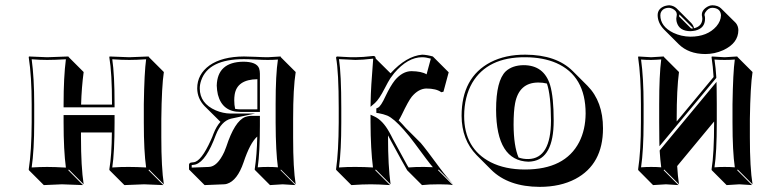

<svg xmlns="http://www.w3.org/2000/svg" viewBox="-20 -648 2998 734"><path d="M596.7 -193.4V-122.6Q596.7 -6.3 606.4 56.6L549.8 0L547.9 2.9L604.5 59.6Q603 59.6 530.8 56.6Q530.8 56.6 455.6 59.6L398.9 2.9L397.9 0Q407.2 -55.7 407.7 -141.6H289.6V-123.5Q289.6 -10.3 299.8 56.6L243.2 0L241.2 2.9L297.4 59.6Q295.9 59.6 216.8 56.6Q216.8 56.6 147.5 59.6L90.8 2.9L89.8 0Q100.6 -70.3 101.1 -180.2V-249Q101.1 -356.4 89.8 -429.2L90.8 -432.1Q92.3 -432.1 160.2 -429.2Q160.2 -429.2 241.2 -432.1L243.2 -429.2L299.8 -372.6Q292 -314.5 290 -248H408.2V-250Q408.2 -369.1 397.9 -429.2L398.9 -432.1Q400.4 -432.1 474.1 -429.2Q474.1 -429.2 547.9 -432.1L549.8 -429.2L606.4 -372.6Q598.1 -318.4 596.7 -193.4ZM233.9 -248 232.9 -249V-248ZM529.8 -250Q531.7 -372.1 538.6 -421.4Q500.5 -418.9 474.1 -418.9Q445.8 -418.9 409.2 -421.4Q418 -362.3 418 -250V-237.8H223.1V-249Q223.1 -354 231.9 -421.4Q187.5 -418.9 160.2 -418.9Q132.8 -418.9 101.1 -421.4Q110.8 -350.6 110.8 -249V-180.2Q110.8 -74.2 101.1 -7.8Q133.8 -9.8 160.2 -9.8Q189 -9.8 231.9 -7.3Q223.1 -72.3 223.1 -180.2V-208H418V-179.2Q418 -65.4 409.2 -7.8Q446.8 -10.3 474.1 -9.8Q502 -9.8 538.6 -7.8Q529.8 -68.8 529.8 -179.2Z M1100.6 -194.3V-121.6Q1100.6 -3.4 1110.4 56.6L1053.7 0L1052.7 2.9L1109.4 59.6Q1107.4 59.6 1060.5 56.6Q1060.5 56.6 1012.2 59.6L955.6 2.9L953.6 0Q962.4 -57.6 963.4 -126Q936 -102.1 911.1 -27.3Q887.2 42.5 847.7 54.7Q841.3 56.6 835.4 56.6L762.2 59.6L705.6 2.9L702.6 0V-19Q704.1 -26.4 712.9 -26.9L720.7 -27.8Q749.5 -31.2 786.1 -112.3Q792 -125 795.9 -136.2Q807.6 -166 822.8 -182.1Q819.8 -184.6 818.4 -186.5L761.7 -242.7Q734.4 -271.5 733.9 -310.1Q733.9 -363.8 780.8 -397.9Q828.6 -431.6 912.6 -432.1Q931.2 -432.1 958.7 -430.7Q986.3 -429.2 1003.9 -429.2L1052.7 -432.1L1053.7 -429.2L1110.4 -372.6Q1100.6 -311 1100.6 -194.3ZM878.9 -231.9Q888.7 -230 898.9 -230H963.9V-345.2Q885.7 -344.2 877 -285.6Q875.5 -275.4 875.5 -264.6Q875.5 -246.6 878.9 -231.9ZM1033.7 -251Q1033.7 -363.8 1042.5 -420.4Q1025.4 -418.9 1003.9 -418.9Q985.4 -418.9 958 -420.4Q930.2 -421.9 912.6 -421.9Q776.9 -421.9 749 -340.3Q743.7 -324.7 743.7 -310.1Q743.7 -252.9 804.7 -226.1Q832.5 -214.4 860.8 -213.9H955.1L862.8 -194.3Q825.7 -184.6 805.2 -132.3Q768.6 -32.7 728.5 -19.5Q724.6 -18.6 722.2 -18.1L713.4 -17.1H712.9V-7.3L778.3 -9.8Q811 -10.7 837.4 -67.4Q841.8 -77.6 845.2 -87.4Q877 -184.6 917 -200.7Q928.2 -204.6 939 -205.1H973.6V-168.9Q973.6 -66.4 965.3 -8.3Q982.9 -9.8 1003.9 -9.8Q1026.4 -9.8 1042.5 -8.3Q1034.2 -66.9 1033.7 -178.2ZM973.6 -220.2H898.9Q830.1 -220.2 813 -286.1Q809.1 -303.2 808.6 -320.8Q811 -410.6 909.7 -412.1Q961.4 -412.1 970.7 -386.2Q973.6 -377 973.6 -366.2Z M1274.9 -234.9Q1274.9 -374 1264.6 -428.2L1267.6 -432.1Q1274.4 -432.1 1292 -430.7Q1322.8 -428.7 1338.9 -429.2Q1364.7 -429.2 1407.7 -434.1Q1412.1 -433.6 1414.1 -431.6Q1416 -428.2 1416.5 -423.8L1473.1 -367.7Q1533.2 -433.6 1593.8 -439Q1612.3 -438.5 1634.8 -432.1L1638.7 -428.2L1695.3 -371.6L1675.3 -297.4L1667 -295.4Q1647.9 -309.6 1609.4 -309.6Q1579.6 -308.6 1554.2 -278.3Q1541.5 -262.7 1516.1 -209.5Q1509.3 -195.3 1503.9 -187.5Q1506.8 -184.6 1507.8 -184.1Q1518.1 -173.8 1531.7 -158.2L1588.4 -101.6Q1606.9 -80.1 1662.1 -4.9Q1687 28.8 1713.4 56.6L1656.7 0L1654.8 2.9L1711.4 59.6Q1695.8 56.6 1659.2 56.6Q1619.1 56.6 1593.3 59.6L1536.6 2.9Q1524.9 -16.6 1472.7 -112.8Q1471.7 -115.2 1463.4 -130.4V-123.5Q1463.4 -14.6 1473.1 56.6L1416.5 0L1414.6 2.9L1471.2 59.6Q1425.3 56.6 1397.5 56.6Q1367.2 56.6 1323.2 59.6L1266.6 2.9L1264.6 0Q1274.4 -68.4 1274.9 -180.2ZM1431.2 -224.6 1428.7 -227.1V-225.1Q1430.2 -224.6 1431.2 -224.6ZM1284.7 -234.9V-180.2Q1284.7 -72.3 1275.9 -7.8Q1310.1 -10.3 1340.8 -9.8Q1372.1 -9.8 1405.8 -7.8Q1397 -76.7 1396.5 -180.2V-209.5L1410.6 -203.1Q1442.9 -188.5 1468.3 -142.6Q1470.7 -138.7 1475.1 -130.1Q1479.5 -121.6 1481.4 -117.7Q1535.2 -18.6 1537.1 -15.6Q1539.6 -11.2 1542 -7.8Q1570.3 -10.3 1602.5 -9.8Q1618.2 -9.8 1634.8 -8.8Q1619.6 -25.9 1566.4 -98.6Q1545.4 -127.4 1523.9 -151.4Q1485.4 -195.3 1460.4 -206.1Q1445.8 -211.9 1427.2 -215.3L1418.9 -216.3L1418.5 -233.4L1424.8 -236.3Q1436 -241.2 1454.1 -280.8Q1472.7 -319.8 1489.7 -341.3Q1518.6 -375.5 1552.7 -376Q1591.8 -375.5 1610.8 -363.8L1627 -423.8Q1607.9 -429.2 1593.8 -429.2Q1538.6 -429.2 1486.8 -368.2Q1478.5 -357.9 1472.2 -348.6Q1463.9 -335.9 1450.7 -310.1Q1429.7 -269 1413.6 -254.4L1396.5 -239.7L1397 -261.7Q1397.5 -309.6 1406.7 -423.8Q1364.7 -418.9 1338.9 -418.9Q1329.1 -418.9 1275.9 -421.9Q1284.7 -364.3 1284.7 -234.9Z M1744.6 -205.1Q1744.6 -352.1 1855.5 -410.2Q1912.6 -439.5 1988.8 -439Q2106.9 -438.5 2169.4 -376.5L2226.1 -319.8Q2285.2 -259.8 2285.2 -157.2Q2285.2 -20 2179.7 36.1Q2122.1 66.4 2043 66.4Q1923.3 65.9 1857.9 1L1801.8 -55.2Q1745.1 -113.3 1744.6 -205.1ZM2038.1 -332.5Q1964.4 -332.5 1949.2 -253.4Q1943.4 -223.1 1943.4 -171.4Q1943.8 -89.8 1962.4 -45.9Q1979.5 -39.6 2000.5 -40Q2085.9 -42.5 2086.4 -187Q2085.9 -284.7 2070.8 -328.6Q2055.7 -332.5 2038.1 -332.5ZM1981.4 -398.9Q2059.6 -398.9 2083 -322.8Q2096.7 -276.4 2096.7 -187Q2096.7 -41 2012.2 -30.8Q2005.9 -30.3 2000.5 -29.8Q1877.4 -33.2 1876.5 -228Q1876.5 -339.8 1913.6 -375.5Q1939 -398.4 1981.4 -398.9ZM1754.4 -205.1Q1754.4 -80.1 1856 -27.8Q1911.1 0 1986.8 0Q2140.1 0 2194.3 -105Q2218.3 -152.3 2218.8 -213.9Q2218.8 -357.9 2106.4 -407.2Q2056.6 -428.7 1988.8 -429.2Q1843.8 -430.2 1785.2 -331.1Q1754.9 -278.3 1754.4 -205.1Z M2802.7 -533.2Q2802.7 -482.9 2744.6 -456.1Q2711.9 -441.4 2675.8 -441.4Q2612.3 -441.9 2574.7 -479L2518.1 -535.6Q2494.6 -560.1 2494.1 -589.8Q2494.1 -615.2 2521.5 -625Q2530.3 -627.4 2538.1 -627.9Q2554.7 -627 2566.4 -616.2L2623 -559.6Q2631.3 -550.3 2633.3 -540Q2664.1 -547.4 2665 -576.2Q2664.6 -582.5 2664.1 -585Q2663.1 -587.9 2663.1 -591.8Q2663.1 -610.8 2686.5 -623.5Q2695.3 -627.9 2703.1 -627.9Q2724.6 -627.4 2736.3 -616.2L2793 -560.1Q2802.2 -548.8 2802.7 -533.2ZM2710 -183.6 2568.8 -13.2Q2570.8 22.9 2575.7 56.6L2519 0L2517.1 2.9L2573.7 59.6Q2571.8 59.6 2525.9 56.6L2476.6 59.6L2420.4 2.9L2419.4 0Q2430.2 -70.3 2430.2 -180.2V-249Q2430.2 -356.4 2419.4 -429.2L2420.4 -432.1Q2422.4 -432.1 2469.2 -429.2L2517.1 -432.1L2519 -429.2L2575.7 -372.6Q2566.9 -307.1 2566.9 -193.4V-183.6L2708 -353.5Q2705.6 -394 2700.2 -429.2L2701.2 -432.1Q2703.1 -432.1 2750 -429.2L2798.3 -432.1L2800.3 -429.2L2856.9 -372.6Q2848.6 -318.8 2846.7 -193.4V-122.6Q2846.7 -6.3 2856.9 56.6L2800.3 0L2798.3 2.9L2855 59.6Q2853 59.6 2806.6 56.6L2757.8 59.6L2701.2 2.9L2700.2 0Q2710 -61 2710 -179.2ZM2622.1 -539.1Q2627 -539.1 2630.4 -539.6L2577.1 -592.8Q2576.7 -587.4 2576.2 -585ZM2736.3 -589.8Q2734.4 -617.2 2703.1 -618.2Q2687.5 -618.2 2676.3 -600.6Q2673.3 -595.2 2673.3 -591.8Q2673.3 -591.8 2673.3 -589.4L2673.8 -588.4Q2675.3 -584 2675.3 -576.7Q2675.3 -576.7 2675.3 -576.2Q2675.3 -540.5 2638.7 -531.2Q2629.4 -529.3 2620.1 -528.8Q2576.2 -528.8 2566.9 -564Q2565.4 -570.8 2565.4 -577.1Q2565.9 -584.5 2566.9 -588.4Q2567.4 -589.8 2567.4 -592.3Q2567.4 -592.3 2567.4 -592.8Q2567.4 -606.4 2550.8 -614.7Q2543.9 -617.7 2538.1 -618.2Q2512.7 -618.2 2505.4 -597.7Q2504.4 -593.3 2504.4 -589.8Q2504.4 -546.9 2554.2 -522.5Q2584.5 -508.3 2619.1 -507.8Q2684.1 -507.8 2718.8 -547.4Q2735.8 -567.4 2736.3 -589.8ZM2500 -250Q2500 -360.4 2507.8 -420.9Q2490.7 -419.4 2469.2 -418.9Q2446.8 -418.9 2430.7 -420.4Q2440.4 -350.6 2440.4 -249V-180.2Q2440.4 -74.7 2430.7 -8.3Q2448.2 -9.8 2469.2 -9.8Q2491.7 -9.8 2507.8 -8.3Q2503.9 -38.6 2502 -69.3V-73.2L2719.2 -335L2719.7 -307.6Q2720.2 -281.7 2720.2 -250V-179.2Q2720.2 -65.4 2711.4 -8.3Q2728 -9.8 2750.2 -9.8Q2772.5 -9.8 2789.1 -8.3Q2780.3 -69.3 2780.3 -179.2V-250Q2782.2 -371.6 2789.1 -420.4Q2771.5 -418.9 2750 -418.9Q2727.5 -418.9 2711.4 -420.4Q2716.3 -388.2 2718.3 -354V-350.1L2501 -88.9L2500.5 -115.7Q2500 -142.1 2500 -180.2Z"/></svg>

Font: Linux Biolinum Shadow O
Style: Bold
Weight: 700
Designer: Philipp H. Poll
Foundry: Philipp H. Poll
Version: Version 0.9.2